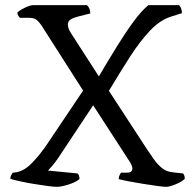

<svg xmlns="http://www.w3.org/2000/svg" viewBox="-20 -724 756 744"><path d="M201 0Q190 0 167 -3Q144 -6 116 -10.5Q88 -15 62 -20.5Q36 -26 20 -31Q20 -39 23.5 -45.5Q27 -52 30 -55Q68 -56 102 -90.5Q136 -125 165 -169L302 -373L141 -625Q131 -640 121 -647.5Q111 -655 92 -655H57Q55 -657 51.5 -662Q48 -667 47 -675Q51 -680 63 -687Q75 -694 87.5 -699Q100 -704 107 -704H317Q322 -700 326 -691.5Q330 -683 330 -672L283 -660Q266 -656 254.5 -649Q243 -642 243 -629Q243 -623 245.5 -614.5Q248 -606 256 -594L363 -428Q399 -489 433 -544Q467 -599 498 -641Q529 -683 555 -704H674Q685 -692 685 -673L647 -661Q602 -648 562.5 -606.5Q523 -565 484 -504.5Q445 -444 402 -372L550 -145Q563 -126 576.5 -106.5Q590 -87 608 -72.5Q626 -58 652 -56L689 -52Q696 -45 696 -31Q685 -20 661 -10Q637 0 623 0Q614 0 588.5 -3.5Q563 -7 532 -12Q501 -17 475.5 -22Q450 -27 440 -30Q440 -38 443 -44.5Q446 -51 449 -55H472Q493 -55 493 -71Q493 -82 481 -100L341 -316L203 -108Q193 -94 183 -82Q173 -70 166 -63L280 -52Q288 -46 288 -30Q272 -17 244 -8.5Q216 0 201 0Z"/></svg>

Font: Texturina Light
Style: Regular
Weight: 300
Designer: Guillermo Torres Carreño
Foundry: Omnibus-Type
Version: Version 1.002; ttfautohint (v1.8.3)